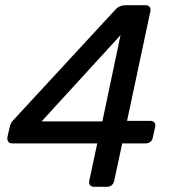

<svg xmlns="http://www.w3.org/2000/svg" viewBox="-20 -720 663 740"><path d="M342.7 0Q332.5 0 327.2 -6.4Q321.9 -12.7 323.9 -22.9L354.9 -167.3H27Q16.8 -167.3 12 -173.6Q7.3 -180 8.4 -190.2L17.3 -230Q19.5 -238.9 22.2 -244.7Q24.8 -250.5 31.2 -256.9L424.9 -683Q440.3 -700 464.9 -700H541Q551.2 -700 556.5 -693.6Q561.7 -687.3 559.7 -677.1L469.7 -254.1H560Q570.6 -254.1 575.3 -247.7Q580.1 -241.3 578.1 -231.1L568.9 -190.2Q567.7 -180 559.7 -173.6Q551.7 -167.3 541.6 -167.3H451.1L420.1 -22.9Q418.1 -12.7 410.7 -6.4Q403.2 0 393 0ZM140.3 -252H374.5L444.5 -584.5Z"/></svg>

Font: Rubik Light
Style: Italic
Weight: 300
Italic angle: -12°
Designer: Hubert and Fischer
Foundry: Hubert and Fischer
Version: Version 2.300;gftools[0.9.30]